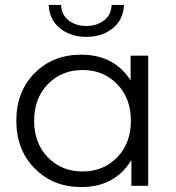

<svg xmlns="http://www.w3.org/2000/svg" viewBox="-20 -751 713 776"><path d="M177 -731H227Q228 -692 257 -669Q286 -646 329 -646Q372 -646 401 -669Q430 -692 431 -731H481Q479 -672 436 -637Q393 -602 329 -602Q265 -602 222 -637Q179 -672 177 -731ZM508 -526H579V0H511V-104Q445 5 308 5Q195 5 120.5 -70Q46 -145 46 -263Q46 -381 120 -455.5Q194 -530 308 -530Q441 -530 508 -426ZM314 -58Q398 -58 453.5 -115Q509 -172 509 -263Q509 -354 453.5 -411Q398 -468 314 -468Q229 -468 173.5 -411Q118 -354 118 -263Q118 -172 173.5 -115Q229 -58 314 -58Z"/></svg>

Font: mBank
Style: Regular
Weight: 400
Designer: Julieta Ulanovsky
Foundry: Julieta Ulanovsky
Version: Version 7.200;PS 007.200;hotconv 1.0.88;makeotf.lib2.5.64775